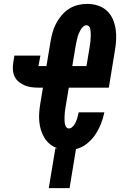

<svg xmlns="http://www.w3.org/2000/svg" viewBox="-20 -763 640 988"><path d="M231 205 265 0H276Q255 -7 237.5 -21Q220 -35 208.5 -54Q197 -73 190.5 -94.5Q184 -116 182 -139.5Q180 -163 182 -186.5Q184 -210 188 -234L201 -312H177Q158 -312 140 -314.5Q122 -317 106 -324Q90 -331 76.5 -342Q63 -353 55.5 -368.5Q48 -384 46.5 -402.5Q45 -421 48 -440L54 -477H188L181 -440Q181 -437 180.5 -434.5Q180 -432 179 -429Q179 -428 178.5 -427Q178 -426 178 -425Q178 -425 178 -425Q178 -425 178 -424Q178 -424 178 -424Q178 -424 177 -424Q177 -424 177 -424Q177 -424 177 -424Q177 -424 176.5 -423.5Q176 -423 176 -423Q176 -423 176.5 -423Q177 -423 177 -423H219L240 -549Q244 -573 250.5 -596.5Q257 -620 268.5 -642Q280 -664 297 -684Q314 -704 335 -717.5Q356 -731 380.5 -737Q405 -743 429 -743Q457 -743 483.5 -734.5Q510 -726 529.5 -708Q549 -690 560 -665.5Q571 -641 575 -614Q579 -587 577.5 -558Q576 -529 571 -501L540 -312H334L318 -216Q317 -208 315.5 -200Q314 -192 313.5 -184Q313 -176 312.5 -168.5Q312 -161 312 -153Q312 -145 312.5 -137Q313 -129 315 -122Q317 -115 321.5 -108.5Q326 -102 334 -102Q343 -102 350 -108Q357 -114 362 -121Q367 -128 370.5 -136Q374 -144 376.5 -152Q379 -160 381 -168.5Q383 -177 385 -185H517Q511 -155 499.5 -126Q488 -97 470.5 -70.5Q453 -44 427 -23.5Q401 -3 371 4L338 205ZM425 -423 441 -519Q442 -527 443.5 -535Q445 -543 445.5 -551Q446 -559 446.5 -567Q447 -575 447 -582.5Q447 -590 446.5 -598Q446 -606 444.5 -613.5Q443 -621 438 -627Q433 -633 425 -633Q415 -633 407 -625Q399 -617 394 -608Q389 -599 385 -589.5Q381 -580 378.5 -570Q376 -560 374 -550.5Q372 -541 370 -531L352 -423Z"/></svg>

Font: Iosevka Slab XBdExObl
Style: Regular
Weight: 800
Width: 7
Italic angle: -9°
Monospace: yes
Designer: Belleve Invis
Foundry: Belleve Invis
Version: Version 11.1.0; ttfautohint (v1.8.3)